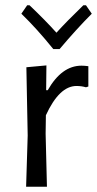

<svg xmlns="http://www.w3.org/2000/svg" viewBox="-20 -708 368 728"><path d="M315 -457C305.7 -458.3 297 -459 289 -459C239 -459 196.3 -428 161 -366H155L156 -460L80 -453L85 -194L79 0H158L153 -201L154 -271C188 -345 226.7 -382 270 -382C282.7 -382 294.7 -380.3 306 -377L315 -380ZM206 -522C249.3 -573.3 290 -618 328 -656L306 -688H296C253.3 -646.7 219.3 -612 194 -584C167.3 -614 133.3 -648.7 92 -688H83L61 -656C100.3 -618 140.7 -573.3 182 -522Z"/></svg>

Font: Alegreya Sans
Style: Regular
Weight: 400
Designer: Juan Pablo del Peral
Foundry: Huerta Tipografica
Version: Version 1.000;PS 001.000;hotconv 1.0.70;makeotf.lib2.5.58329